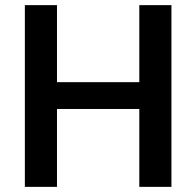

<svg xmlns="http://www.w3.org/2000/svg" viewBox="-20 -727 764 747"><path d="M76.7 -707H201.7V-407.3H522V-707H647V0H522V-303H201.7V0H76.7Z"/></svg>

Font: 42dot Sans Light
Style: Regular
Weight: 300
Designer: 42dot
Version: Version 1.000